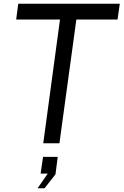

<svg xmlns="http://www.w3.org/2000/svg" viewBox="-20 -762 657 1021"><path d="M299 -658 210 0H296L386 -658H605L617 -742H77L66 -658ZM217 239 275 165 287 72H209L196 161H234L180 239Z"/></svg>

Font: Cheyenne Sans
Style: Italic
Weight: 400
Italic angle: -8.13011°
Designer: The Public Sans project authors (U.S. Web Design System), Libre Franklin designed by Pablo Impallari and Rodrigo Fuenzal
Foundry: The Cheyenne Sans Project Authors
Version: Version 2.007